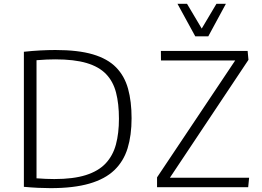

<svg xmlns="http://www.w3.org/2000/svg" viewBox="-20 -976 1364 1001"><path d="M243.2 4.9Q213.4 4.9 177.7 3.2Q142.1 1.5 104.5 -2V-706.1Q148.9 -710.9 190.2 -713.1Q231.4 -715.3 269 -715.3Q387.2 -715.3 464.1 -692.6Q541 -669.9 585.2 -624.8Q629.4 -579.6 647.7 -513.2Q666 -446.8 666 -359.4Q666 -271 645.3 -203.1Q624.5 -135.3 576.2 -88.9Q527.8 -42.5 446 -18.8Q364.3 4.9 243.2 4.9ZM263.2 -42.5Q362.3 -42.5 427.7 -63.2Q493.2 -84 531 -124.3Q568.8 -164.6 584.5 -223.1Q600.1 -281.7 600.1 -356.9Q600.1 -435.1 585 -493.4Q569.8 -551.8 532.7 -590.1Q495.6 -628.4 431.2 -647.5Q366.7 -666.5 268.1 -666.5Q248.5 -666.5 223.1 -665.5Q197.8 -664.6 170.4 -662.1V-46.4Q195.3 -44.4 218.8 -43.5Q242.2 -42.5 263.2 -42.5ZM798.8 0V-51.3L1206.1 -660.6H819.3L818.8 -710.4H1271L1275.4 -664.1L865.7 -49.3H1278.8L1273.9 0ZM998 -786.6 905.3 -956.1H955.1L1031.7 -827.1L1108.4 -956.1H1157.7L1065.9 -786.6Z"/></svg>

Font: Comme ExtraLight
Style: Regular
Weight: 250
Version: Version 1.000;gftools[0.9.27]